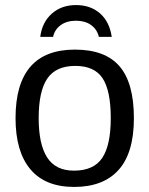

<svg xmlns="http://www.w3.org/2000/svg" viewBox="-20 -736 596 766"><path d="M514.2 -264.6Q514.2 -126 453.1 -58.1Q392.1 9.8 275.9 9.8Q160.2 9.8 101.1 -60.8Q42 -131.3 42 -264.6Q42 -538.1 278.8 -538.1Q399.9 -538.1 457 -471.4Q514.2 -404.8 514.2 -264.6ZM421.9 -264.6Q421.9 -374 389.4 -423.6Q356.9 -473.1 280.3 -473.1Q203.1 -473.1 168.7 -422.6Q134.3 -372.1 134.3 -264.6Q134.3 -160.2 168.2 -107.7Q202.1 -55.2 274.9 -55.2Q354 -55.2 387.9 -106Q421.9 -156.7 421.9 -264.6ZM283.2 -715.8Q341.3 -715.8 379.2 -682.4Q417 -648.9 425.8 -588.9H374.5Q367.2 -619.1 343.3 -636.2Q319.3 -653.3 283.2 -653.3Q246.1 -653.3 221.9 -635.5Q197.8 -617.7 191.9 -588.9H140.6Q147.9 -647 186.5 -681.4Q225.1 -715.8 283.2 -715.8Z"/></svg>

Font: Liberation Sans
Style: Regular
Weight: 400
Designer: Steve Matteson
Foundry: Ascender Corporation
Version: Version 2.00.1